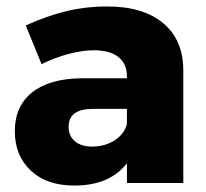

<svg xmlns="http://www.w3.org/2000/svg" viewBox="-20 -568 641 596"><path d="M549 -352V0H374V-61Q320 8 211 8Q125 8 75.5 -38.5Q26 -85 26 -161Q26 -238 79.5 -281Q133 -324 233 -325H374V-331Q374 -370 347.5 -391Q321 -412 271 -412Q237 -412 194.5 -401Q152 -390 109 -369L60 -489Q126 -519 186.5 -533.5Q247 -548 312 -548Q424 -548 486 -496.5Q548 -445 549 -352ZM374 -183V-230H268Q193 -230 193 -174Q193 -146 212.5 -129.5Q232 -113 266 -113Q306 -113 336 -132.5Q366 -152 374 -183Z"/></svg>

Font: Gontserrat
Style: Bold
Weight: 700
Designer: Julieta Ulanovsky
Foundry: Julieta Ulanovsky
Version: Version 6.001